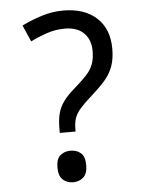

<svg xmlns="http://www.w3.org/2000/svg" viewBox="-53 -767 624 824"><g transform="rotate(-5 259.0 -355.0)"><path d="M190 -202V-220Q190 -258 197 -285.5Q204 -313 222.5 -338Q241 -363 273 -390Q304 -417 323.5 -438Q343 -459 352 -483Q361 -507 361 -541Q361 -588 332.5 -617Q304 -646 250 -646Q210 -646 173 -633.5Q136 -621 102 -604L71 -675Q111 -695 157 -709.5Q203 -724 250 -724Q341 -724 393.5 -676Q446 -628 446 -542Q446 -499 434.5 -467Q423 -435 399.5 -408Q376 -381 341 -350Q308 -321 290 -300.5Q272 -280 265 -260Q258 -240 258 -211V-202ZM229 14Q203 14 185 -2Q167 -18 167 -54Q167 -92 185 -107Q203 -122 229 -122Q255 -122 273 -107Q291 -92 291 -54Q291 -18 273 -2Q255 14 229 14Z"/></g></svg>

Font: hexsinhala15
Style: Book
Weight: 400
Designer: Jelle Bosma - Monotype Design Team
Foundry: Monotype Imaging Inc.
Version: Version 2.003